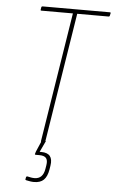

<svg xmlns="http://www.w3.org/2000/svg" viewBox="-58 -694 558 930"><g transform="rotate(5 221.0 -229.5)"><path d="M164 0Q159 0 160 -5L260 -634H106Q102 -634 103 -639L105 -651Q106 -655 111 -655H438Q443 -655 442 -651L439 -638Q438 -634 434 -634H281L181 -5Q180 0 175 0ZM143 196Q134 196 125 194.5Q116 193 106 191Q100 190 101 186L103 176Q105 171 110 172Q119 174 127 175.5Q135 177 144 177Q185 177 193 128L196 110Q200 86 191 75Q182 64 158 64H140Q136 64 136 61Q137 58 138 54.5Q139 51 140 48L162 -3Q165 -7 167 -7H180Q182 -7 183 -6.5Q184 -6 182 -3L158 48H166Q196 48 208.5 63.5Q221 79 216 110L213 129Q207 164 190.5 180Q174 196 143 196Z"/></g></svg>

Font: Sofia Sans Condensed Thin
Style: Italic
Weight: 250
Italic angle: -9°
Version: Version 4.100